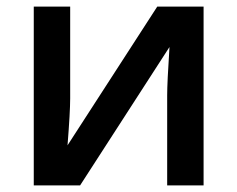

<svg xmlns="http://www.w3.org/2000/svg" viewBox="-20 -560 717 580"><path d="M82 0H222L492 -418Q485 -310 485 -272V0H595V-540H455L184 -121Q192 -222 192 -263V-540H82Z"/></svg>

Font: OpenSansMMV
Style: Semibold
Weight: 600
Designer: Steve Matteson
Foundry: Ascender Corporation
Version: Version 6.000